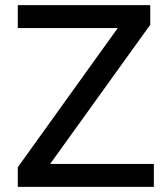

<svg xmlns="http://www.w3.org/2000/svg" viewBox="-20 -725 642 745"><path d="M49 0V-76L464 -654L466 -616H49V-705H563V-629L148 -52L145 -89H577V0Z"/></svg>

Font: Nunito Sans 11pt SemiBold
Style: Regular
Weight: 600
Version: Version 3.101;gftools[0.9.27]